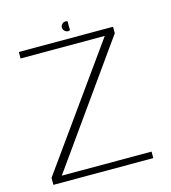

<svg xmlns="http://www.w3.org/2000/svg" viewBox="-112 -853 843 944"><g transform="rotate(-15 309.0 -380.5)"><path d="M43 0H551.5V-33H94.5L527.5 -642V-675H48V-642H476.5L43 -35.5ZM309 -711Q319.5 -711 318.8 -718.8Q318 -726.5 318 -736.5Q318 -746.5 318.8 -753.8Q319.5 -761 309 -761Q298.5 -761 291 -753.8Q283.5 -746.5 283.5 -736.5Q283.5 -726 291.2 -718.5Q299 -711 309 -711Z"/></g></svg>

Font: Anybody SemiExpanded ExtraLight
Style: Regular
Weight: 250
Width: 6
Version: Version 1.113;gftools[0.9.25]